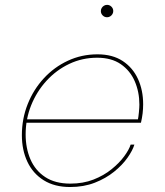

<svg xmlns="http://www.w3.org/2000/svg" viewBox="-20 -761 677 790"><path d="M82 -256 85.5 -270H554.5L547 -267Q549.5 -277.5 551.5 -298.5Q553.5 -319.5 553.5 -330.5Q553.5 -382.5 534.5 -426.5Q515.5 -470.5 477 -497Q438.5 -523.5 380 -523.5Q318.5 -523.5 265.2 -498.2Q212 -473 171.5 -428.8Q131 -384.5 108.2 -327.8Q85.5 -271 85.5 -208Q85.5 -151.5 105.2 -105.5Q125 -59.5 166 -32.5Q207 -5.5 269.5 -5.5Q322 -5.5 364.8 -22.2Q407.5 -39 439.2 -64.8Q471 -90.5 491 -117.8Q511 -145 517.5 -166H533Q525.5 -141.5 504.5 -111.8Q483.5 -82 449.5 -54.5Q415.5 -27 370 -9.2Q324.5 8.5 268.5 8.5Q204.5 8.5 160 -19.2Q115.5 -47 92.8 -95.2Q70 -143.5 70 -205Q70 -272.5 94 -332.8Q118 -393 160.5 -439Q203 -485 259.5 -511.2Q316 -537.5 381 -537.5Q443 -537.5 484.8 -510Q526.5 -482.5 547.8 -436Q569 -389.5 569 -332Q569 -313 566.8 -294.2Q564.5 -275.5 560 -256ZM420.5 -690Q410 -690 402.5 -697.5Q395 -705 395 -715.5Q395 -722.5 398.5 -728.2Q402 -734 407.8 -737.5Q413.5 -741 420.5 -741Q431 -741 438.5 -733.5Q446 -726 446 -715.5Q446 -708.5 442.5 -702.8Q439 -697 433.2 -693.5Q427.5 -690 420.5 -690Z"/></svg>

Font: Epilogue Thin
Style: Italic
Weight: 250
Italic angle: -12°
Designer: Tyler Finck
Foundry: Etcetera Type Co
Version: Version 2.112